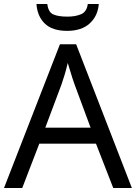

<svg xmlns="http://www.w3.org/2000/svg" viewBox="-20 -938 679 958"><path d="M545 0 459 -221H176L91 0H0L279 -717H360L638 0ZM352 -517Q349 -525 342 -546Q335 -567 328.5 -589.5Q322 -612 318 -624Q311 -593 302 -563.5Q293 -534 287 -517L206 -301H432ZM473 -918Q468 -858 427.5 -821Q387 -784 315 -784Q241 -784 203.5 -820.5Q166 -857 162 -918H216Q221 -877 246 -866Q271 -855 317 -855Q356 -855 384.5 -867Q413 -879 418 -918Z"/></svg>

Font: Noto Sans Marchen
Style: Regular
Weight: 400
Designer: Monotype Design Team
Foundry: Monotype Imaging Inc.
Version: Version 2.003; ttfautohint (v1.8.4.7-5d5b)